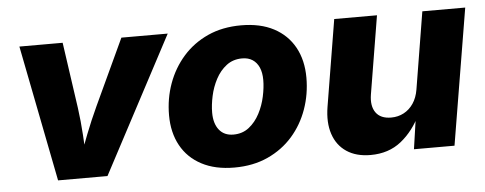

<svg xmlns="http://www.w3.org/2000/svg" viewBox="-43 -649 1921 760"><g transform="rotate(-5 918.0 -268.5)"><path d="M160.6 0 54.2 -541H226.1L263.7 -278.8Q271 -225.6 274.4 -170.9Q277.8 -116.2 280.3 -55.7H247.6Q270 -116.2 291.3 -170.7Q312.5 -225.1 337.4 -278.8L459.5 -541H643.6L356.9 0Z M860.8 10.3Q784.7 10.3 731 -18.1Q677.2 -46.4 648.9 -97.9Q620.6 -149.4 620.6 -218.3Q620.6 -284.7 642.1 -344Q663.6 -403.3 704.3 -449.5Q745.1 -495.6 803.2 -522Q861.3 -548.3 935.5 -548.3Q1011.7 -548.3 1065.2 -520Q1118.7 -491.7 1147 -440.2Q1175.3 -388.7 1175.3 -319.3Q1175.3 -253.9 1154.3 -194.6Q1133.3 -135.3 1092.8 -89.1Q1052.2 -43 993.9 -16.4Q935.5 10.3 860.8 10.3ZM868.2 -120.1Q904.3 -120.1 930.2 -140.6Q956.1 -161.1 972.7 -192.9Q989.3 -224.6 996.8 -260Q1004.4 -295.4 1004.4 -325.2Q1004.4 -354.5 995.4 -375Q986.3 -395.5 969.5 -406.5Q952.6 -417.5 928.2 -417.5Q892.1 -417.5 866 -397.5Q839.8 -377.4 823.2 -345.9Q806.6 -314.5 799.1 -279.3Q791.5 -244.1 791.5 -213.9Q791.5 -170.4 811.5 -145.3Q831.5 -120.1 868.2 -120.1Z M1401.9 7.8Q1345.2 7.8 1307.1 -17.6Q1269 -43 1253.7 -89.1Q1238.3 -135.3 1248.5 -197.3L1305.2 -541H1475.1L1423.8 -230.5Q1416.5 -185.1 1435.3 -158.9Q1454.1 -132.8 1496.1 -132.8Q1523.4 -132.8 1546.1 -144.8Q1568.8 -156.7 1584.2 -179.4Q1599.6 -202.1 1605 -234.4L1655.3 -541H1825.7L1735.8 0H1574.7L1594.7 -137.7H1605Q1573.7 -71.8 1523.9 -32Q1474.1 7.8 1401.9 7.8Z"/></g></svg>

Font: Inter 17pt ExtraBold
Style: Italic
Weight: 800
Italic angle: -9.3988°
Version: Version 4.001;git-66647c0bb